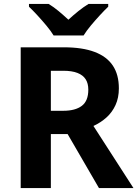

<svg xmlns="http://www.w3.org/2000/svg" viewBox="-20 -954 697 974"><path d="M304 -714Q398 -714 460 -690.5Q522 -667 552.5 -621Q583 -575 583 -506Q583 -458 566 -421Q549 -384 520 -358Q491 -332 454 -315L657 0H482L323 -274H238V0H85V-714ZM301 -595H238V-392H301Q362 -392 395 -417Q428 -442 428 -499Q428 -531 414.5 -552Q401 -573 373 -584Q345 -595 301 -595ZM252 -774Q238 -797 215.5 -824Q193 -851 169.5 -876.5Q146 -902 127 -920V-934H227Q253 -918 277 -898Q301 -878 327 -854Q353 -878 378 -898Q403 -918 429 -934H529V-920Q511 -903 487 -877Q463 -851 440.5 -824Q418 -797 404 -774Z"/></svg>

Font: Noto Sans Khmer
Style: Bold
Weight: 700
Version: Version 2.003